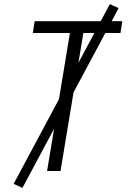

<svg xmlns="http://www.w3.org/2000/svg" viewBox="-20 -839 640 942"><path d="M211 0 323 -677H141L150 -735H580L571 -677H389L277 0ZM90 83 47 63 519 -819 562 -799Z"/></svg>

Font: Iosevka Aile Light
Style: Italic
Weight: 300
Italic angle: -9°
Designer: Belleve Invis
Foundry: Belleve Invis
Version: Version 31.1.0; ttfautohint (v1.8.4)